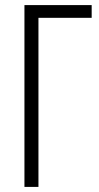

<svg xmlns="http://www.w3.org/2000/svg" viewBox="-20 -734 389 754"><path d="M340 -714H76V0H131V-664H340Z"/></svg>

Font: Noto Sans UI Condensed Light
Style: Regular
Weight: 300
Width: 3
Designer: Monotype Design Team
Foundry: Monotype Imaging Inc.
Version: Version 1.901